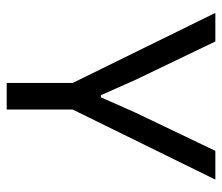

<svg xmlns="http://www.w3.org/2000/svg" viewBox="-66 -614 679 588"><g transform="rotate(90 274.0 -319.5)"><path d="M310 -192H238.5L19 -639H106.5L224 -394.5L271 -288.5H277.5L324.5 -394.5L441.5 -639H529.5ZM315 0H233.5V-269.5H315Z"/></g></svg>

Font: Anek Malayalam Medium
Style: Regular
Weight: 400
Version: Version 1.003